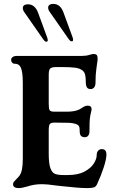

<svg xmlns="http://www.w3.org/2000/svg" viewBox="-20 -955 619 985"><path d="M47 -10Q47 -17 51 -22Q55 -27 62.5 -34.5Q70 -42 77 -50Q88 -63 92.5 -85Q97 -107 97 -140V-528Q97 -586 87 -608Q78 -628 57 -628H55Q47 -628 42 -634Q37 -640 37 -648Q37 -656 44.5 -662Q52 -668 67 -668H396Q421 -668 437 -673Q453 -678 460 -678Q476 -678 479 -668Q481 -660 481 -656Q481 -646 478 -629Q478 -625 474 -598.5Q470 -572 470 -531Q470 -515 463 -506.5Q456 -498 445 -498Q431 -498 425.5 -507.5Q420 -517 420 -538Q420 -557 417 -570.5Q414 -584 405 -592Q391 -604 367.5 -607.5Q344 -611 294 -611H270Q245 -611 237.5 -603.5Q230 -596 230 -571V-422Q230 -396 235 -389Q240 -382 260 -382H322Q363 -382 386 -393Q392 -396 405 -404.5Q418 -413 430 -413Q450 -413 450 -394Q450 -391 448 -383Q443 -364 441 -347Q439 -330 439 -281Q439 -267 432.5 -259Q426 -251 416 -251Q402 -251 395.5 -258Q389 -265 389 -281Q389 -300 385.5 -307Q382 -314 369 -319Q354 -324 335 -325Q316 -326 260 -326Q241 -326 235.5 -318.5Q230 -311 230 -286V-167Q230 -116 238.5 -92.5Q247 -69 262 -63Q277 -57 307 -57H327Q381 -57 414 -75Q447 -93 461.5 -116.5Q476 -140 476 -158Q476 -174 483.5 -182Q491 -190 502 -190Q526 -190 526 -162Q526 -139 512 -96Q498 -53 478 -10Q472 3 461.5 6.5Q451 10 428 10Q385 10 298 0L270 -3Q225 -10 192 -10Q155 -10 119 2Q91 10 77 10Q47 10 47 -10ZM202 -753 105 -892Q97 -903 97 -914Q97 -923 104 -928Q111 -933 123 -933Q160 -933 176 -888L223 -760Q225 -752 225 -750Q225 -741 219 -741Q214 -741 210.5 -743.5Q207 -746 202 -753ZM227 -916Q227 -925 234 -930Q241 -935 253 -935Q290 -935 306 -890L353 -762Q355 -754 355 -752Q355 -743 349 -743Q344 -743 340.5 -745.5Q337 -748 332 -755L235 -894Q227 -905 227 -916Z"/></svg>

Font: Raigarh Medium
Style: Regular
Weight: 500
Designer: jaikishan Patel
Foundry: MagicType
Version: Version 1.000